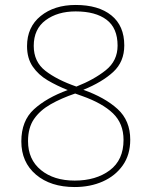

<svg xmlns="http://www.w3.org/2000/svg" viewBox="-20 -744 612 774"><path d="M281 10Q184 10 125 -40Q66 -90 66 -174Q66 -257 117 -303.5Q168 -350 253 -381Q210 -398 172.5 -420Q135 -442 112 -475.5Q89 -509 89 -558Q89 -635 144 -679.5Q199 -724 285 -724Q377 -724 429 -682Q481 -640 481 -561Q481 -495 436.5 -454Q392 -413 316 -382Q403 -351 454 -304.5Q505 -258 505 -181Q505 -120 475 -77.5Q445 -35 394.5 -12.5Q344 10 281 10ZM288 -395Q359 -423 406.5 -461Q454 -499 454 -560Q454 -631 409.5 -664.5Q365 -698 285 -698Q212 -698 164 -662.5Q116 -627 116 -559Q116 -495 163 -458.5Q210 -422 288 -395ZM281 -16Q367 -16 422.5 -57.5Q478 -99 478 -180Q478 -246 435.5 -287Q393 -328 311 -357L283 -367Q227 -348 184 -323.5Q141 -299 117 -264Q93 -229 93 -175Q93 -101 145 -58.5Q197 -16 281 -16Z"/></svg>

Font: Noto Sans Tamil Thin
Style: Regular
Weight: 100
Designer: Jelle Bosma - Monotype Design Team
Foundry: Monotype Imaging Inc.
Version: Version 2.004; ttfautohint (v1.8.4.7-5d5b)